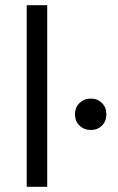

<svg xmlns="http://www.w3.org/2000/svg" viewBox="-20 -720 454 740"><path d="M83 0V-700H162V0ZM330 -219Q304 -219 286.5 -236Q269 -253 269 -279Q269 -306 286.5 -323Q304 -340 330 -340Q356 -340 373 -323Q390 -306 390 -279Q390 -253 373 -236Q356 -219 330 -219Z"/></svg>

Font: Space Grotesk Light
Style: Regular
Weight: 400
Version: Version 2.000